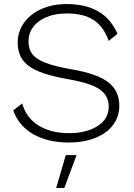

<svg xmlns="http://www.w3.org/2000/svg" viewBox="-20 -690 659 943"><path d="M557 -524 514 -489Q489 -560 439.5 -592Q390 -624 309 -624Q251 -624 208 -606Q165 -588 142.5 -557Q120 -526 120 -487Q120 -449 139 -424Q158 -399 203.5 -381.5Q249 -364 329 -350Q458 -328 512 -286Q566 -244 566 -170Q566 -117 535 -76Q504 -35 447.5 -12.5Q391 10 318 10Q214 10 142.5 -31.5Q71 -73 45 -148L89 -182Q109 -111 169.5 -73.5Q230 -36 319 -36Q405 -36 459.5 -71Q514 -106 514 -167Q514 -220 469.5 -251Q425 -282 315 -301Q222 -317 168 -340Q114 -363 90.5 -397Q67 -431 67 -482Q67 -533 96.5 -576Q126 -619 180.5 -644.5Q235 -670 308 -670Q494 -670 557 -524ZM296 233H256L303 72H356Z"/></svg>

Font: Work Sans Light
Style: Regular
Weight: 300
Designer: Wei Huang
Foundry: Wei Huang
Version: Version 1.500